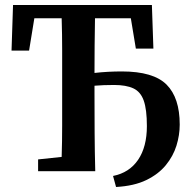

<svg xmlns="http://www.w3.org/2000/svg" viewBox="-20 -683 755 766"><path d="M26 -481 32 -663H586L592 -489H522L502 -610H359Q358 -555 357.5 -500.5Q357 -446 357 -392Q410 -398 466 -398Q592 -398 644.5 -345.5Q697 -293 697 -186Q697 -144 684 -102Q671 -60 641.5 -24Q612 12 563.5 35.5Q515 59 443 63L431 19Q496 6 531 -45.5Q566 -97 566 -180Q566 -246 553.5 -281.5Q541 -317 512 -330.5Q483 -344 435 -344Q392 -344 357 -341V-310Q357 -233 357.5 -155Q358 -77 360 0H132V-47L226 -57Q228 -119 228 -182.5Q228 -246 228 -310V-353Q228 -417 228 -481.5Q228 -546 226 -610H117L96 -481Z"/></svg>

Font: Source Serif Pro SemiBold
Style: Regular
Weight: 600
Designer: Frank Grießhammer
Foundry: Adobe Systems Incorporated
Version: Version 3.001;hotconv 1.0.111;makeotfexe 2.5.65597